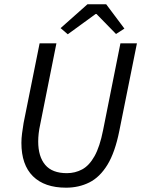

<svg xmlns="http://www.w3.org/2000/svg" viewBox="-20 -857 656 889"><path d="M285.7 12Q186.2 12 132.6 -40.9Q79.1 -93.8 79.1 -195.5Q79.1 -216.6 82.2 -240Q85.3 -263.4 89.3 -287.8L163.4 -656.3H241.2L166.2 -281Q161.3 -258.9 159.1 -239.4Q156.9 -220 156.9 -202Q156.9 -132.1 189.3 -93.7Q221.7 -55.2 289.7 -55.2Q328.1 -55.2 360.7 -72.8Q393.2 -90.4 417.6 -133.9Q442.1 -177.4 457.3 -254.2L537.6 -656.3H614L532.4 -250.6Q512.6 -151.6 477.5 -94.1Q442.3 -36.6 393.7 -12.3Q345.1 12 285.7 12ZM293.8 -698.3 260.6 -726.8 384.9 -837.2H471.7L556 -724.6L517.2 -699.6L426.8 -792.2H422.8Z"/></svg>

Font: Source Sans Variable
Style: Italic
Weight: 200
Italic angle: -11°
Designer: Paul D. Hunt
Foundry: Adobe Systems Incorporated
Version: Version 3.006;hotconv 1.0.111;makeotfexe 2.5.65597